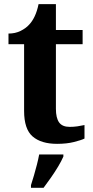

<svg xmlns="http://www.w3.org/2000/svg" viewBox="-20 -680 445 921"><path d="M253.9 10Q177.3 10 136.5 -25.4Q95.6 -60.7 95.6 -147.9V-468H20.7V-519Q53.2 -519 78.7 -531.7Q104.2 -544.4 119 -560.9Q134.3 -576.5 146.2 -601.4Q158 -626.2 165 -660.2H248.2V-536H376.3V-468H248.2V-158.2Q248.2 -113.6 263.7 -92.5Q279.1 -71.4 314.3 -71.4Q333.5 -71.4 351.4 -74Q369.3 -76.6 385.3 -80.2V-15.3Q369.4 -7.5 334.7 1.2Q300 10 253.9 10ZM128.6 208Q135.2 187.7 142.8 161.9Q150.4 136 157.2 109.3Q163.9 82.7 167.9 61H284V71Q275 92 259 118.7Q243 145.4 224.1 172.4Q205.2 199.4 188.9 221H128.6Z"/></svg>

Font: Noto Serif Sinhala
Style: Regular
Weight: 400
Designer: Jelle Bosma - Monotype Design Team
Foundry: Monotype Imaging Inc.
Version: Version 2.006